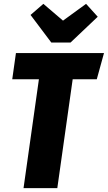

<svg xmlns="http://www.w3.org/2000/svg" viewBox="-20 -968 555 988"><path d="M422.9 -948.2 482.9 -881.8 342.8 -749H244.1L137.2 -891.1L203.1 -948.2L304.2 -861.8ZM515.1 -694.8 478 -560.1H354L274.9 0H101.1L180.2 -560.1H43L62 -694.8Z"/></svg>

Font: Fira Sans Compressed ExtraBold
Style: Italic
Weight: 800
Width: 3
Italic angle: -8°
Designer: Carrois Corporate & Edenspiekermann AG
Foundry: Carrois Corporate GbR & Edenspiekermann AG
Version: Version 4.203;PS 004.203;hotconv 1.0.88;makeotf.lib2.5.64775